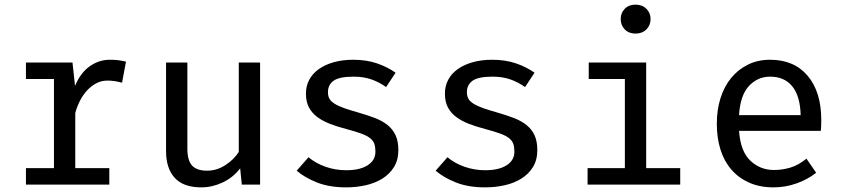

<svg xmlns="http://www.w3.org/2000/svg" viewBox="-20 -797 3640 829"><path d="M452 0H92V-71H213V-456H92V-527H293L304 -426Q327 -482 367 -510.5Q407 -539 454 -539Q473 -539 487 -537.5Q501 -536 524 -531L507 -440Q487 -445 473.5 -447Q460 -449 443 -449Q418 -449 396 -437.5Q374 -426 356 -406.5Q338 -387 325 -361.5Q312 -336 305 -309V-71H452Z M789 -527V-155Q789 -104 809.5 -82Q830 -60 874 -60Q916 -60 953 -84Q990 -108 1011 -141V-527H1103V0H1024L1017 -70Q986 -30 941 -9Q896 12 849 12Q772 12 734.5 -29Q697 -70 697 -144V-527Z M1475 -62Q1534 -62 1567.5 -83.5Q1601 -105 1601 -142Q1601 -161 1596.5 -175Q1592 -189 1578.5 -200Q1565 -211 1540.5 -220Q1516 -229 1475 -240Q1436 -250 1404 -262.5Q1372 -275 1349 -292.5Q1326 -310 1313.5 -334Q1301 -358 1301 -393Q1301 -426 1315.5 -453Q1330 -480 1357 -499Q1384 -518 1421.5 -528.5Q1459 -539 1505 -539Q1562 -539 1607.5 -523.5Q1653 -508 1688 -483L1647 -421Q1618 -442 1584 -454Q1550 -466 1507 -466Q1445 -466 1420.5 -448.5Q1396 -431 1396 -399Q1396 -382 1402.5 -370.5Q1409 -359 1425 -349Q1441 -339 1466.5 -330Q1492 -321 1531 -310Q1569 -299 1600 -287Q1631 -275 1653.5 -257Q1676 -239 1688 -213Q1700 -187 1700 -149Q1700 -106 1681 -75.5Q1662 -45 1630.5 -25.5Q1599 -6 1558.5 3Q1518 12 1475 12Q1402 12 1349 -9Q1296 -30 1261 -60L1312 -118Q1343 -92 1385.5 -77Q1428 -62 1475 -62Z M2075 -62Q2134 -62 2167.5 -83.5Q2201 -105 2201 -142Q2201 -161 2196.5 -175Q2192 -189 2178.5 -200Q2165 -211 2140.5 -220Q2116 -229 2075 -240Q2036 -250 2004 -262.5Q1972 -275 1949 -292.5Q1926 -310 1913.5 -334Q1901 -358 1901 -393Q1901 -426 1915.5 -453Q1930 -480 1957 -499Q1984 -518 2021.5 -528.5Q2059 -539 2105 -539Q2162 -539 2207.5 -523.5Q2253 -508 2288 -483L2247 -421Q2218 -442 2184 -454Q2150 -466 2107 -466Q2045 -466 2020.5 -448.5Q1996 -431 1996 -399Q1996 -382 2002.5 -370.5Q2009 -359 2025 -349Q2041 -339 2066.5 -330Q2092 -321 2131 -310Q2169 -299 2200 -287Q2231 -275 2253.5 -257Q2276 -239 2288 -213Q2300 -187 2300 -149Q2300 -106 2281 -75.5Q2262 -45 2230.5 -25.5Q2199 -6 2158.5 3Q2118 12 2075 12Q2002 12 1949 -9Q1896 -30 1861 -60L1912 -118Q1943 -92 1985.5 -77Q2028 -62 2075 -62Z M2770 -71H2917V0H2517V-71H2678V-456H2522V-527H2770ZM2789 -715Q2789 -688 2771 -670Q2753 -652 2724 -652Q2695 -652 2677.5 -670Q2660 -688 2660 -715Q2660 -741 2677.5 -759Q2695 -777 2724 -777Q2753 -777 2771 -759Q2789 -741 2789 -715Z M3171 -232Q3177 -144 3219.5 -103.5Q3262 -63 3322 -63Q3358 -63 3393 -73.5Q3428 -84 3462 -112L3504 -51Q3467 -22 3419 -5Q3371 12 3320 12Q3261 12 3215.5 -8Q3170 -28 3138.5 -64Q3107 -100 3091 -150.5Q3075 -201 3075 -263Q3075 -323 3091 -373.5Q3107 -424 3137 -460.5Q3167 -497 3209.5 -518Q3252 -539 3305 -539Q3409 -539 3467.5 -469.5Q3526 -400 3526 -279Q3526 -265 3525.5 -253Q3525 -241 3524 -232ZM3305 -466Q3251 -466 3213.5 -425.5Q3176 -385 3171 -300H3437Q3435 -382 3401 -424Q3367 -466 3305 -466Z"/></svg>

Font: Wlorlttqgufhjawjgtejqphaquk
Style: Regular
Weight: 400
Monospace: yes
Designer: Carrois Corporate & Edenspiekermann
Foundry: Carrois Corporate GbR & Edenspiekermann AG
Version: Version 2.001